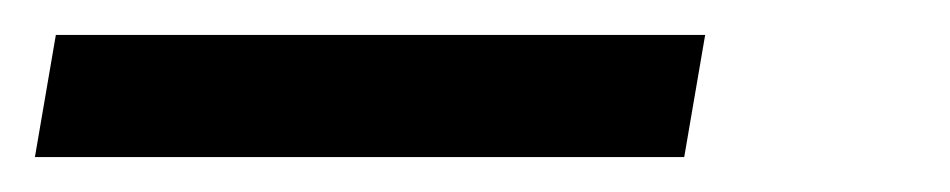

<svg xmlns="http://www.w3.org/2000/svg" viewBox="-24 -20 544 110"><path d="M368 70H-4L8 0H380Z"/></svg>

Font: Iosevka Term Curly Oblique
Style: Regular
Weight: 400
Italic angle: -9°
Designer: Belleve Invis
Foundry: Belleve Invis
Version: Version 32.3.0